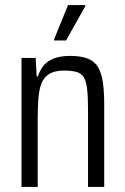

<svg xmlns="http://www.w3.org/2000/svg" viewBox="-20 -739 494 759"><path d="M65 0V-510H121L125 -437H130Q138 -463 153.5 -481Q169 -499 194.5 -508.5Q220 -518 258 -518Q301 -518 328 -507Q355 -496 368.5 -472Q382 -448 387 -411.5Q392 -375 392 -323V0H328V-303Q328 -355 324.5 -386Q321 -417 311.5 -433Q302 -449 283 -454.5Q264 -460 233 -460Q195 -460 173.5 -446Q152 -432 143 -407Q134 -382 131.5 -346Q129 -310 129 -265V0ZM194 -579V-584L249 -719H317V-714L241 -579Z"/></svg>

Font: Saira Condensed
Style: Regular
Weight: 400
Width: 3
Designer: Hector Gatti with collaboration of the Omnibus-Type team
Foundry: Omnibus-Type
Version: Version 1.101